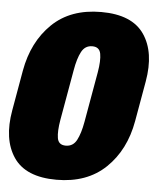

<svg xmlns="http://www.w3.org/2000/svg" viewBox="-59 -770 683 830"><g transform="rotate(5 282.5 -355.5)"><path d="M0.5 -268.1Q-22 -141.1 30.5 -63.5Q83 14.2 216.8 14.2Q349.1 14.2 430.2 -63.5Q511.2 -141.1 533.7 -268.1L564.5 -442.9Q586.9 -570.3 533.9 -647.7Q481 -725.1 347.2 -725.1Q213.9 -725.1 133.8 -647.2Q53.7 -569.3 31.2 -442.9ZM211.4 -245.6 250 -464.4Q258.8 -515.6 274.4 -544.9Q290 -574.2 321.3 -574.2Q352.5 -574.2 357.9 -544.9Q363.3 -515.6 354.5 -464.4L315.9 -245.6Q307.1 -195.3 291.5 -165.8Q275.9 -136.2 244.1 -136.2Q212.4 -136.2 207.5 -165.8Q202.6 -195.3 211.4 -245.6Z"/></g></svg>

Font: Roboto Flex
Style: wght 1000 wdth 100 opsz 14.0 GRAD 0.00 slnt -10.00 XTRA 468 XOPQ 96 YOPQ 79 YTLC 514 YTUC 712 YTAS 750 YTDE -203.00 YTFI 738
Weight: 1000
Italic angle: -10°
Designer: Berlow after Robertson
Foundry: Google
Version: Version 3.100